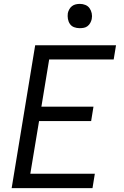

<svg xmlns="http://www.w3.org/2000/svg" viewBox="-20 -968 640 988"><path d="M40 0 161 -735H577L565 -662H233L193 -419H461L449 -345H181L136 -74H468L456 0ZM390 -823Q375 -823 361.5 -828Q348 -833 340 -844.5Q332 -856 329.5 -870.5Q327 -885 329 -900Q331 -910 336.5 -920Q342 -930 350.5 -936.5Q359 -943 369.5 -945.5Q380 -948 391 -948Q406 -948 419.5 -942.5Q433 -937 441 -925.5Q449 -914 452 -899.5Q455 -885 452 -870Q450 -860 444.5 -850Q439 -840 430.5 -833.5Q422 -827 411.5 -825Q401 -823 390 -823Z"/></svg>

Font: Iosevka Custom Oblique
Style: Regular
Weight: 400
Italic angle: -9°
Designer: Belleve Invis
Foundry: Belleve Invis
Version: Version 27.0.1